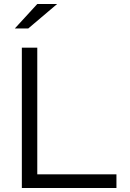

<svg xmlns="http://www.w3.org/2000/svg" viewBox="-20 -938 647 958"><path d="M89 0V-700H166V-68H561V0ZM54 -796 166 -918H265L121 -796Z"/></svg>

Font: Red Hat Text VF
Style: Regular
Weight: 300
Designer: Pentagram, MCKL
Foundry: Pentagram, MCKL
Version: Version 1.023